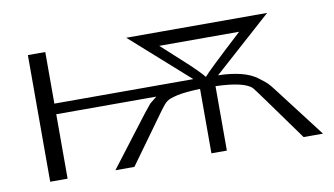

<svg xmlns="http://www.w3.org/2000/svg" viewBox="-56 -588 1226 705"><g transform="rotate(-10 557.5 -236.0)"><path d="M80.1 0V-472.2H145V-279.8H663.1L446.8 -472.2H972.2L754.9 -277.8Q802.7 -276.9 838.9 -267.8Q875 -258.8 898.4 -241.5Q921.9 -224.1 930.4 -215.6Q939 -207 954.1 -187L1097.2 0H1024.9Q879.9 -202.1 874 -208Q847.2 -236.8 738.8 -240.2V0H681.2V-240.2Q625 -238.3 595.5 -231.7Q565.9 -225.1 555.4 -217Q544.9 -209 529.8 -188L394 0H323.2L466.8 -188L492.2 -219.2L518.1 -240.2H145V0ZM561 -421.9Q567.9 -415 629.9 -359.1Q691.9 -303.2 710 -279.8Q722.2 -295.9 858.9 -421.9Z"/></g></svg>

Font: CMU Bright
Style: Roman
Weight: 500
Version: Version 0.7.0